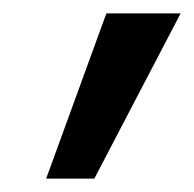

<svg xmlns="http://www.w3.org/2000/svg" viewBox="-20 -678 290 287"><path d="M49 -411 139 -658H250L121 -411Z"/></svg>

Font: Ysabeau Infant SemiBold
Style: Regular
Weight: 600
Designer: Christian Thalmann (Catharsis Fonts)
Version: Version 2.002; featfreeze: ss01,ss02,lnum